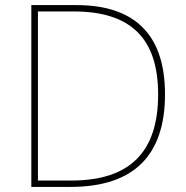

<svg xmlns="http://www.w3.org/2000/svg" viewBox="-20 -734 732 754"><path d="M628 -364C628 -591 516 -714 280 -714H103V0H257C507 0 628 -125 628 -364ZM601 -363C601 -136 489 -25 260 -25H129V-689H270C502 -689 601 -575 601 -363Z"/></svg>

Font: Noto Sans Arabic UI Th
Style: Regular
Weight: 100
Designer: Monotype Design Team, Nadine Chahine and Nizar Qandah
Foundry: Monotype Imaging Inc.
Version: Version 2.010